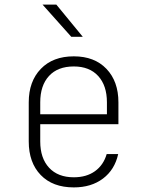

<svg xmlns="http://www.w3.org/2000/svg" viewBox="-20 -805 640 835"><path d="M495 -265H155V-190Q155 -117 193.5 -75.5Q232 -34 301 -34Q356 -34 393 -60.5Q430 -87 444 -135H494Q479 -67 428 -28.5Q377 10 301 10Q209 10 157 -44Q105 -98 105 -190V-360Q105 -451 157.5 -505.5Q210 -560 301 -560Q391 -560 443 -505.5Q495 -451 495 -360ZM155 -308H445V-360Q445 -433 407 -474.5Q369 -516 301 -516Q231 -516 193 -474.5Q155 -433 155 -360ZM340 -645H290L165 -785H225Z"/></svg>

Font: JetBrains Mono Extra Light
Style: Regular
Weight: 200
Monospace: yes
Designer: Philipp Nurullin, Konstantin Bulenkov
Foundry: JetBrains
Version: 2.002